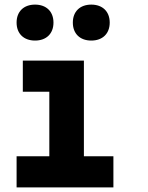

<svg xmlns="http://www.w3.org/2000/svg" viewBox="-20 -813 640 833"><path d="M132 -637C181 -637 212 -667 212 -715C212 -763 181 -793 132 -793C83 -793 52 -763 52 -715C52 -667 83 -637 132 -637ZM376 -637C425 -637 456 -667 456 -715C456 -763 425 -793 376 -793C327 -793 296 -763 296 -715C296 -667 327 -637 376 -637ZM472 0V-135H344V-550H79V-415H194V-135H52V0Z"/></svg>

Font: Tekne LDO ExtraBold
Style: Regular
Weight: 800
Monospace: yes
Designer: Alessio Laiso, Mario Rullo, Paolo Rosset
Foundry: Alessio Laiso
Version: Version 1.000;hotconv 1.0.109;makeotfexe 2.5.65596